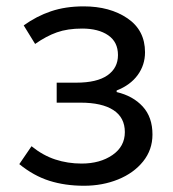

<svg xmlns="http://www.w3.org/2000/svg" viewBox="-20 -576 548 609"><path d="M41.2 -55.4 80 -112.2Q116 -83 155.5 -70.1Q195 -57.2 238.8 -57.2Q297.4 -57.2 336.7 -84.3Q376 -111.4 376 -157Q376 -203.2 339.7 -226.8Q303.4 -250.4 235 -250.4H159.8V-313.8H222Q287.6 -313.8 320.9 -337.1Q354.2 -360.4 354.2 -401.4Q354.2 -442.8 323.2 -464.1Q292.2 -485.4 240.4 -485.4Q194.4 -485.4 160.5 -473.4Q126.6 -461.4 91.4 -436.6L55.2 -495.4Q95.6 -524.6 141.7 -540.2Q187.8 -555.8 245.2 -555.8Q328.6 -555.8 384.3 -517.9Q440 -480 440 -410.2Q440 -369.8 416.7 -337.9Q393.4 -306 350 -289V-284Q401.8 -271.8 432.7 -238.1Q463.6 -204.4 463.6 -149.4Q463.6 -100.8 433.9 -63.9Q404.2 -27 354.7 -6.9Q305.2 13.2 246.4 13.2Q186.6 13.2 136.8 -2.5Q87 -18.2 41.2 -55.4Z"/></svg>

Font: 寒蝉端黑体 Light
Style: Regular
Weight: 300
Designer: ChillDuanSans {Warren2060}; 
Source Han Sans {Ryoko NISHIZUKA 西塚涼子 (kana, bopomofo & ideographs); Paul D. Hunt (Latin, G
Foundry: ChillType&Adobe
Version: Version 1.300;Glyphs 3.3 (3306)